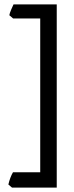

<svg xmlns="http://www.w3.org/2000/svg" viewBox="-20 -710 339 874"><path d="M238.3 -689.9V144H34.7L18.1 129.9Q25.9 96.7 39.1 74.2H163.1V-626H39.6L22.5 -640.6Q23.9 -649.9 30.5 -665.3Q37.1 -680.7 41.5 -689.9Z"/></svg>

Font: Namdhinggo SemiBold
Style: Regular
Weight: 600
Designer: Victor Gaultney
Foundry: SIL International
Version: Version 3.001